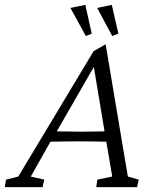

<svg xmlns="http://www.w3.org/2000/svg" viewBox="-58 -774 636 794"><path d="M-38.1 0 -33.2 -31.2 17.6 -43.9 329.1 -562.5 378.9 -590.8 470.7 -43.9 515.6 -31.2 508.8 0H339.8L344.7 -31.2L406.2 -43.9L379.9 -198.2L375 -226.6L328.1 -508.8L349.6 -531.2L173.8 -225.6L155.3 -196.3L69.3 -43.9L125 -31.2L118.2 0ZM126 -187.5 134.8 -232.4Q153.3 -231.4 190.4 -230.5Q227.5 -229.5 277.3 -229.5Q327.1 -229.5 363.3 -230.5Q399.4 -231.4 417 -232.4L407.2 -187.5Q366.2 -188.5 330.1 -189Q293.9 -189.5 267.6 -189.5Q242.2 -189.5 207 -189Q171.9 -188.5 126 -187.5ZM406.2 -625 343.8 -741.2 404.3 -753.9 431.6 -634.8ZM296.9 -625 233.4 -741.2 294.9 -753.9 321.3 -634.8Z"/></svg>

Font: Crimson Pro ExtraLight
Style: Italic
Weight: 250
Italic angle: -12°
Designer: Jacques Le Bailly
Foundry: Baron von Fonthausen
Version: Version 1.003